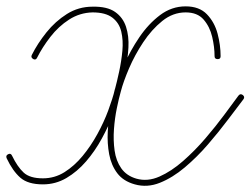

<svg xmlns="http://www.w3.org/2000/svg" viewBox="-29 -571 788 604"><path d="M76 -385Q67 -390 71 -398Q89 -434 117 -469Q145 -504 181.5 -527Q218 -550 262 -550Q308 -551 333 -533.5Q358 -516 367.5 -486.5Q377 -457 375 -421.5Q373 -386 365.5 -350Q358 -314 351 -284Q343 -252 328 -213.5Q313 -175 291.5 -135.5Q270 -96 242 -63.5Q214 -31 180 -11Q146 9 106 9Q59 9 35 -12Q11 -33 -8 -73Q-8 -73 -8 -73Q-8 -73 -8 -73Q-12 -82 -3 -86Q5 -90 9 -81Q26 -46 45.5 -28Q65 -10 106 -10Q143 -10 174 -29.5Q205 -49 231 -80.5Q257 -112 277.5 -149.5Q298 -187 311.5 -223.5Q325 -260 332 -288Q339 -314 346 -346.5Q353 -379 356 -411.5Q359 -444 352.5 -471.5Q346 -499 324.5 -515.5Q303 -532 262 -532Q222 -531 188.5 -509.5Q155 -488 129.5 -455Q104 -422 88 -390Q84 -381 76 -385ZM665 -394Q665 -385 656 -385Q646 -385 646 -394Q646 -423 638.5 -455Q631 -487 611.5 -509.5Q592 -532 555 -532Q515 -532 481.5 -505Q448 -478 421.5 -438Q395 -398 377 -356Q359 -314 351 -283Q345 -262 338.5 -230.5Q332 -199 329.5 -164.5Q327 -130 331.5 -97.5Q336 -65 352.5 -41.5Q369 -18 400 -9Q435 1 472.5 -15.5Q510 -32 547 -64.5Q584 -97 617 -135.5Q650 -174 677 -210.5Q704 -247 721 -270Q721 -270 721 -270Q721 -270 721 -270Q727 -278 735 -272Q742 -266 737 -259Q717 -233 688.5 -195Q660 -157 625.5 -117Q591 -77 552.5 -44.5Q514 -12 474 4Q434 20 395 9Q359 -1 340 -26Q321 -51 314.5 -85.5Q308 -120 310 -157Q312 -194 318.5 -228.5Q325 -263 332 -289Q342 -323 361.5 -367.5Q381 -412 409.5 -454Q438 -496 474.5 -523.5Q511 -551 555 -551Q598 -551 622 -526Q646 -501 655.5 -465Q665 -429 665 -394Q665 -394 665 -394Q665 -394 665 -394Z"/></svg>

Font: FRB American Cursive Guidelines Arrows Extralight
Style: Italic
Weight: 200
Italic angle: -25°
Version: Version 2.0;Modular Font Editor K font №1